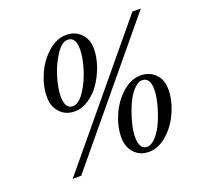

<svg xmlns="http://www.w3.org/2000/svg" viewBox="-123 -842 1026 983"><g transform="rotate(-20 390.0 -350.0)"><path d="M242.2 -320.8Q192.4 -320.8 162.1 -354Q131.8 -387.2 131.8 -438Q131.8 -496.6 158.2 -557.9Q184.6 -619.1 232.2 -661.6Q279.8 -704.1 333 -704.1Q380.4 -704.1 411.6 -672.6Q442.9 -641.1 442.9 -588.9Q442.9 -545.4 426.8 -498Q410.6 -450.7 384.3 -411.4Q357.9 -372.1 320.1 -346.4Q282.2 -320.8 242.2 -320.8ZM738.8 -700.2 159.2 0H112.8L692.9 -700.2ZM375 -609.9Q375 -678.2 332 -678.2Q299.3 -678.2 267.1 -628.9Q234.9 -579.6 217 -519.3Q199.2 -459 199.2 -418Q199.2 -349.1 241.2 -349.1Q274.4 -349.1 306.9 -398.7Q339.4 -448.2 357.2 -508.5Q375 -568.8 375 -609.9ZM528.8 3.9Q479 3.9 449 -29.1Q418.9 -62 418.9 -112.8Q418.9 -171.4 445.3 -232.7Q471.7 -293.9 519.3 -336.4Q566.9 -378.9 620.1 -378.9Q667.5 -378.9 698.7 -347.7Q730 -316.4 730 -264.2Q730 -205.6 703.4 -143.8Q676.8 -82 629.2 -39.1Q581.5 3.9 528.8 3.9ZM662.1 -285.2Q662.1 -353 619.1 -353Q594.2 -353 568.8 -323.5Q543.5 -293.9 525.9 -252.2Q508.3 -210.4 497.1 -166.5Q485.8 -122.6 485.8 -92.8Q485.8 -23.9 527.8 -23.9Q553.2 -23.9 578.9 -53.7Q604.5 -83.5 622.1 -125.5Q639.6 -167.5 650.9 -211.4Q662.1 -255.4 662.1 -285.2Z"/></g></svg>

Font: Redaction
Style: Italic
Weight: 400
Designer: Jeremy Mickel / Forest Young
Foundry: MCKL
Version: Version 2.001;hotconv 1.0.113;makeotfexe 2.5.65598 DEVELOPME